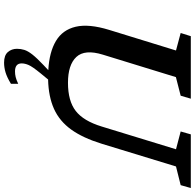

<svg xmlns="http://www.w3.org/2000/svg" viewBox="-27 -720 980 966"><g transform="rotate(90 463.0 -237.0)"><path d="M299 144Q299 177.5 339.5 177.5Q354 177.5 367.5 174.2Q381 171 401.5 161.5V198Q368.5 218 344 225.2Q319.5 232.5 295 232.5Q258.5 232.5 242 213.5Q225.5 194.5 225.5 167.5Q225.5 148.5 231 130.8Q236.5 113 254.2 90.2Q272 67.5 308 33.5L333 10Q242 5 186 -28.5Q130 -62 114.5 -128Q99 -194 130.5 -296.5L234 -632.5L146 -656L162 -707H476.5L461.5 -656L368 -632L255 -264.5Q227 -173.5 266.5 -131.2Q306 -89 396.5 -89Q488 -89 538.2 -128Q588.5 -167 616.5 -258.5L731 -632.5L641.5 -656L656 -707H926L911.5 -656L817.5 -632.5L703 -258Q674 -164 631.8 -105.2Q589.5 -46.5 528 -18.8Q466.5 9 380 11L347.5 50.5Q315 90.5 307 109.2Q299 128 299 144Z"/></g></svg>

Font: Newsreader 6pt Medium
Style: Italic
Weight: 500
Italic angle: -17°
Designer: Hugues Gentile
Foundry: Production Type
Version: Version 1.003; ttfautohint (v1.8.3)